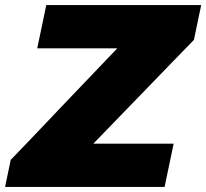

<svg xmlns="http://www.w3.org/2000/svg" viewBox="-38 -733 809 753"><path d="M-18 0 4 -106Q32 -135 68 -172.5Q103.5 -210 140 -248Q176 -286 206 -317.5L422 -543.5H108L143.5 -713H751L722.5 -576.5Q677 -529.5 633.5 -485Q589.5 -440 546 -394.5L328 -169.5H643L607.5 0Z"/></svg>

Font: Heraclito ExtraBold
Style: Italic
Weight: 800
Italic angle: -12°
Designer: Kostas Bartsokas (font) & Cristiano Sobral (main changes)
Foundry: Kostas Bartsokas (font) & Cristiano Sobral (main changes)
Version: Version 1.00;July 8, 2020;FontCreator 13.0.0.2655 64-bit